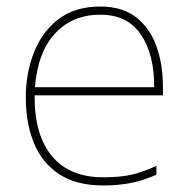

<svg xmlns="http://www.w3.org/2000/svg" viewBox="-20 -558 580 588"><path d="M287 -538Q355 -538 397 -505Q439 -472 459 -416.5Q479 -361 479 -291V-266H86Q85 -145 139 -80Q193 -15 296 -15Q344 -15 378.5 -22Q413 -29 459 -50V-23Q421 -6 382.5 2Q344 10 296 10Q213 10 160.5 -25Q108 -60 83.5 -121Q59 -182 59 -259Q59 -334 84 -397.5Q109 -461 159.5 -499.5Q210 -538 287 -538ZM287 -513Q203 -513 149.5 -456.5Q96 -400 87 -291H452Q453 -390 412 -451.5Q371 -513 287 -513Z"/></svg>

Font: Noto Sans Khmer UI Thin
Style: Regular
Weight: 100
Designer: Danh Hong and the Monotype Design Team
Foundry: Monotype Imaging Inc.
Version: Version 2.002; ttfautohint (v1.8.4.7-5d5b)